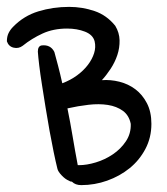

<svg xmlns="http://www.w3.org/2000/svg" viewBox="-49 -640 484 558"><path d="M151 -115Q141 -119 130.5 -130Q120 -141 118 -149Q113 -169 107 -198Q101 -227 95 -260Q89 -293 83.5 -327.5Q78 -362 73 -393.5Q68 -425 65 -450Q62 -475 61 -490Q61 -506 72 -508Q98 -511 109 -489Q114 -471 120 -448Q126 -425 132 -398Q156 -407 175 -421Q194 -435 206.5 -451.5Q219 -468 224.5 -485.5Q230 -503 226 -520Q221 -539 198 -548Q175 -557 146 -557Q106 -557 74.5 -542.5Q43 -528 17 -507Q5 -498 -9.5 -501.5Q-24 -505 -29 -520Q-29 -534 -24 -544Q-19 -554 -11 -562Q20 -594 62.5 -607Q105 -620 152 -620Q190 -620 225.5 -608Q261 -596 286 -565Q298 -545 298.5 -523Q299 -501 292 -480Q285 -459 272.5 -440Q260 -421 247 -407Q272 -409 298 -402.5Q324 -396 344.5 -380.5Q365 -365 378 -340Q391 -315 391 -280Q391 -240 373.5 -207Q356 -174 327.5 -151Q299 -128 262.5 -115Q226 -102 187 -102Q170 -102 160 -112Q155 -112 151 -115ZM147 -325Q155 -286 162 -244Q169 -202 177 -160H181Q203 -160 229.5 -168Q256 -176 279 -191.5Q302 -207 317 -229.5Q332 -252 331 -280Q326 -305 308 -318Q290 -331 264.5 -335Q239 -339 208.5 -335.5Q178 -332 147 -325Z"/></svg>

Font: Nanum Pen
Style: Regular
Weight: 400
Designer: Doo-yul Kwak; Hyunghwan Choi; Nicolas Noh;
Foundry: NHN Corporation
Version: Version 1.10